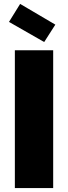

<svg xmlns="http://www.w3.org/2000/svg" viewBox="-20 -962 348 982"><path d="M56 -705H252V0H56ZM83 -942 263 -836 206 -747 26 -850Z"/></svg>

Font: SVN-Poppins ExtraBold
Style: Regular
Weight: 800
Designer: Ninad Kale (Devanagari), Jonny Pinhorn (Latin)
Foundry: Indian Type Foundry
Version: Version 3.002 2017; ttfautohint (v1.8.3)